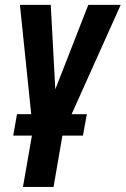

<svg xmlns="http://www.w3.org/2000/svg" viewBox="-20 -548 505 772"><path d="M238.8 -47.9 195.3 203.6H72.3L116.2 -47.9ZM181.2 -134.8 335 -528.3H465.3L228 0H143.6ZM184.1 -528.3 206.1 -119.1 193.4 0H114.7L60.1 -528.3ZM329.1 -88.9 313.5 -2.9H33.2L48.3 -88.9Z"/></svg>

Font: Roboto Condensed SemiBold
Style: Italic
Weight: 600
Italic angle: -12°
Designer: Christian Robertson
Foundry: Google
Version: Version 3.008; 2023